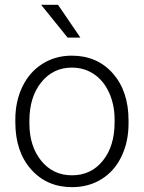

<svg xmlns="http://www.w3.org/2000/svg" viewBox="-20 -770 600 800"><path d="M43.9 -260.3V-272Q43.9 -348.1 73.5 -409.2Q103 -470.2 157 -504.2Q210.9 -538.1 279.3 -538.1Q384.8 -538.1 450.2 -464.1Q515.6 -390.1 515.6 -268.1V-255.9Q515.6 -179.2 486.1 -117.9Q456.5 -56.6 402.8 -23.4Q349.1 9.8 280.3 9.8Q175.3 9.8 109.6 -64.2Q43.9 -138.2 43.9 -260.3ZM102.5 -255.9Q102.5 -161.1 151.6 -100.3Q200.7 -39.6 280.3 -39.6Q359.4 -39.6 408.4 -100.3Q457.5 -161.1 457.5 -260.7V-272Q457.5 -332.5 435.1 -382.8Q412.6 -433.1 372.1 -460.7Q331.5 -488.3 279.3 -488.3Q201.2 -488.3 151.9 -427Q102.5 -365.7 102.5 -266.6ZM151.4 -750H221.7L314.9 -613.3H261.7Z"/></svg>

Font: Roboto Light
Style: Regular
Weight: 300
Designer: Google
Version: Version 2.137; 2017